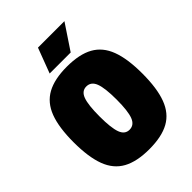

<svg xmlns="http://www.w3.org/2000/svg" viewBox="-221 -860 975 975"><g transform="rotate(-45 267.0 -372.5)"><path d="M267 10Q178 10 123.5 -20Q69 -50 44.5 -115.5Q20 -181 20 -287Q20 -393 44.5 -458Q69 -523 123.5 -553Q178 -583 267 -583Q357 -583 411 -553Q465 -523 489.5 -458Q514 -393 514 -287Q514 -181 489.5 -115.5Q465 -50 411 -20Q357 10 267 10ZM266 -131Q300 -131 314 -167.5Q328 -204 328 -286Q328 -369 314 -405.5Q300 -442 266 -442Q233 -442 219.5 -405.5Q206 -369 206 -286Q206 -204 219.5 -167.5Q233 -131 266 -131ZM232 -755H422L332 -620H181Z"/></g></svg>

Font: Protest Strike
Style: Regular
Weight: 400
Designer: Octavio Pardo
Foundry: Ashler Design
Version: Version 2.005; ttfautohint (v1.8.4.7-5d5b)